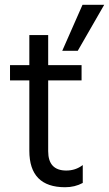

<svg xmlns="http://www.w3.org/2000/svg" viewBox="-20 -780 457 805"><path d="M306 -567H241L326 -760H417ZM253 5Q103 5 103 -148V-443H22V-507H103V-633H182V-507H322V-443H182V-146Q182 -65 258 -65Q297 -65 327 -88V-13Q294 5 253 5Z"/></svg>

Font: Hind Madurai
Style: Regular
Weight: 400
Designer: Jyotish Sonowal
Foundry: Indian Type Foundry
Version: Version 0.702;PS 1.0;hotconv 1.0.81;makeotf.lib2.5.63406